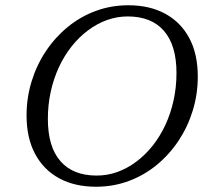

<svg xmlns="http://www.w3.org/2000/svg" viewBox="-20 -700 780 730"><path d="M162 -247.5Q162 -142 209.8 -87.2Q257.5 -32.5 347.5 -32.5Q388.5 -32.5 426.5 -46.2Q464.5 -60 498.5 -85.5Q532.5 -111 560.5 -146.2Q588.5 -181.5 608.8 -225Q629 -268.5 640 -318.5Q651 -368.5 651 -422.5Q651 -528 603.2 -582.8Q555.5 -637.5 465.5 -637.5Q425 -637.5 386.8 -623.8Q348.5 -610 314.5 -584.5Q280.5 -559 252.5 -523.8Q224.5 -488.5 204.2 -445Q184 -401.5 173 -351.8Q162 -302 162 -247.5ZM732 -409Q732 -342 713 -280Q694 -218 659 -165.2Q624 -112.5 576 -73Q528 -33.5 469.5 -11.8Q411 10 345 10Q264 10 204.8 -22.2Q145.5 -54.5 113.2 -115.2Q81 -176 81 -261Q81 -328 100 -390Q119 -452 154 -504.8Q189 -557.5 237 -597Q285 -636.5 343.5 -658.2Q402 -680 468 -680Q549 -680 608.2 -647.8Q667.5 -615.5 699.8 -555Q732 -494.5 732 -409Z"/></svg>

Font: Newsreader 18pt
Style: Italic
Weight: 400
Italic angle: -17°
Version: Version 1.003